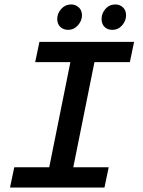

<svg xmlns="http://www.w3.org/2000/svg" viewBox="-20 -842 640 862"><path d="M25 0 44 -91H201L296 -563H138L157 -654H582L563 -563H404L309 -91H468L449 0ZM286 -708Q265 -708 251 -721Q237 -734 237 -757Q237 -782 255 -802Q273 -822 299 -822Q319 -822 333.5 -809Q348 -796 348 -773Q348 -749 330 -728.5Q312 -708 286 -708ZM484 -708Q463 -708 449.5 -721Q436 -734 436 -757Q436 -782 453.5 -802Q471 -822 498 -822Q518 -822 532 -809Q546 -796 546 -773Q546 -749 528.5 -728.5Q511 -708 484 -708Z"/></svg>

Font: Source Code Pro Semibold
Style: Italic
Weight: 600
Italic angle: -11°
Monospace: yes
Designer: Paul D. Hunt, Teo Tuominen
Foundry: Adobe Systems Incorporated
Version: Version 1.050;PS 1.000;hotconv 16.6.51;makeotf.lib2.5.65220